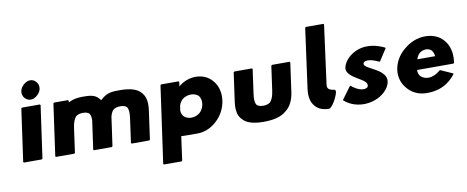

<svg xmlns="http://www.w3.org/2000/svg" viewBox="-85 -1234 4633 1904"><g transform="rotate(-10 2232.0 -282.5)"><path d="M166 -691C163 -667 169 -644 183 -628L189 -621C202 -606 222 -596 245 -596C267 -596 288 -605 306 -620L307 -621L315 -628C333 -644 347 -667 350 -691C353 -715 347 -738 333 -754L327 -761C314 -776 294 -786 271 -786C249 -786 228 -777 210 -762L209 -761L201 -754C183 -738 169 -715 166 -691ZM63 0 69 7H249L257 0L331 -526L325 -533H145L137 -526Z M576 7 584 0 618 -244C626 -299 639 -334 661 -357C678 -370 701 -377 730 -377C759 -377 780 -371 794 -357C804 -343 809 -321 809 -291L768 0L774 7H954L962 0L1003 -291C1011 -321 1021 -342 1036 -357C1054 -370 1077 -377 1106 -377C1135 -377 1157 -371 1171 -357C1187 -335 1190 -299 1182 -244L1148 0L1154 7H1331L1339 0L1379 -287C1390 -366 1381 -423 1347 -462V-463L1341 -470C1302 -515 1231 -535 1128 -535C1052 -535 1004 -533 942 -479L934 -472C933 -471 934 -471 932 -469C930 -472 926 -476 923 -480V-481L916 -488C877 -533 824 -535 752 -535C691 -535 647 -523 611 -503L613 -520L607 -527H467L459 -520L386 0L392 7Z M1912 -257C1907 -224 1891 -195 1869 -174C1845 -155 1815 -143 1783 -143C1751 -143 1724 -154 1705 -174C1694 -188 1686 -208 1685 -231L1693 -282C1700 -305 1713 -324 1729 -340C1752 -358 1782 -370 1815 -370C1849 -370 1876 -359 1894 -340C1909 -320 1917 -291 1912 -257ZM1544 -520 1536 -513 1427 260 1433 267H1610L1618 260L1651 20C1716 23 1785 22 1813 22C1883 22 1947 -5 1998 -49L1999 -50L2007 -57C2064 -107 2103 -178 2114 -257C2125 -336 2106 -406 2064 -456L2063 -457L2057 -464C2019 -508 1962 -535 1891 -535C1825 -535 1764 -508 1719 -469L1725 -513L1719 -520Z M2464 -513 2458 -520H2281L2273 -513L2233 -226C2222 -147 2231 -89 2265 -50L2272 -43C2311 2 2380 22 2483 22C2586 22 2661 2 2712 -43L2721 -50C2765 -89 2792 -146 2803 -226L2843 -513L2837 -520H2660L2652 -513L2618 -269C2610 -214 2597 -179 2575 -156C2558 -143 2534 -136 2505 -136C2476 -136 2455 -142 2441 -156C2425 -178 2422 -214 2430 -269Z M3143 7C3147 7 3152 4 3157 0L3165 -7C3198 -36 3249 -143 3237 -161H3236L3230 -168C3229 -169 3228 -170 3226 -170C3219 -171 3186 -173 3167 -192C3160 -202 3156 -215 3159 -234L3238 -825L3232 -832H3056L3048 -825L2966 -225C2956 -151 2967 -92 3001 -53L3007 -46C3036 -12 3082 7 3143 7Z M3389 -182 3381 -175 3292 -54 3298 -47C3421 57 3600 32 3693 -49L3694 -50L3702 -57C3734 -86 3756 -121 3761 -160C3765 -189 3756 -212 3740 -232L3739 -233H3738L3732 -241C3687 -292 3597 -319 3563 -353C3559 -359 3555 -366 3556 -373C3557 -378 3559 -384 3564 -389C3585 -403 3630 -407 3716 -365L3724 -372L3799 -488L3793 -495C3636 -570 3512 -534 3441 -473L3433 -466C3398 -434 3376 -396 3371 -363C3368 -340 3376 -321 3391 -304L3397 -297C3435 -253 3514 -225 3549 -188C3556 -177 3562 -166 3560 -153C3559 -147 3556 -141 3551 -135C3524 -117 3468 -116 3389 -182Z M4089 -324C4095 -344 4106 -366 4123 -382C4141 -396 4163 -406 4190 -406C4214 -406 4232 -398 4247 -383C4258 -368 4266 -348 4268 -324ZM4291 -180C4205 -105 4127 -116 4088 -157C4074 -174 4067 -197 4068 -220H4434L4442 -227C4456 -325 4435 -402 4391 -453L4385 -460C4343 -509 4279 -535 4203 -535C4124 -535 4049 -503 3990 -452L3988 -451L3980 -444C3924 -395 3885 -329 3875 -256C3865 -184 3886 -118 3928 -69L3934 -62C3978 -10 4045 22 4125 22C4214 22 4293 0 4359 -57L4360 -58L4368 -65C4385 -80 4403 -98 4418 -119L4412 -126Z"/></g></svg>

Font: Hussar Woodtype
Style: BlkObl
Weight: 900
Foundry: Cannot Into Space Fonts
Version: Version 1.07